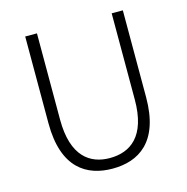

<svg xmlns="http://www.w3.org/2000/svg" viewBox="-109 -832 922 948"><g transform="rotate(-15 352.5 -358.0)"><path d="M352 13C484 13 602 -55 602 -285V-729H545V-288C545 -99 456 -41 352 -41C252 -41 163 -99 163 -288V-729H103V-285C103 -55 221 13 352 13Z"/></g></svg>

Font: Spoqa Han Sans Neo Light
Style: Regular
Weight: 300
Designer: [Spoqa Han Sans Neo] Dong-huui Kim ___ Younghwa Kang ___ Yujin Lee ___ [Noto Sans] Ryoko NISHIZUKA ____ (kana & ideograp
Foundry: Spoqa (http://www.spoqa-han-sans.com)
Version: Version 1.100;hotconv 1.0.109;makeotfexe 2.5.65596